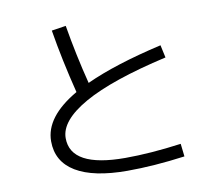

<svg xmlns="http://www.w3.org/2000/svg" viewBox="-87 -888 1174 1031"><g transform="rotate(-10 500.0 -372.0)"><path d="M257 -772 335 -784Q363 -618 403 -461Q561 -534 818 -593L833 -524Q530 -455 380 -370Q230 -285 230 -190Q230 -30 527 -30Q664 -30 833 -53L841 17Q671 40 527 40Q342 40 246 -18Q150 -76 150 -187Q150 -320 330 -424Q284 -607 257 -772Z"/></g></svg>

Font: Mplus 1p
Style: Regular
Weight: 400
Version: Version 1.061